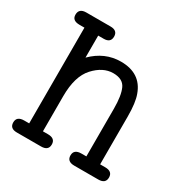

<svg xmlns="http://www.w3.org/2000/svg" viewBox="-145 -729 815 846"><g transform="rotate(30 262.5 -305.5)"><path d="M56 -62H81V-549H56Q18 -549 18 -579Q18 -611 55 -611H178Q214 -611 214 -580Q214 -549 179 -549H151V-437Q214 -500 296 -500Q397 -500 428 -413Q442 -376 442 -305V-62H468Q505 -62 505 -31Q505 0 468 0H346Q309 0 309 -31Q309 -62 347 -62H372V-305Q372 -371 356.5 -405Q341 -439 292 -439Q240 -439 195.5 -390.5Q151 -342 151 -241V-62H177Q214 -62 214 -31Q214 0 177 0H54Q18 0 18 -31Q18 -62 56 -62Z"/></g></svg>

Font: CMU Typewriter Text
Style: Regular
Weight: 500
Monospace: yes
Version: Version 0.7.0